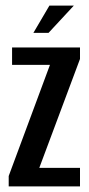

<svg xmlns="http://www.w3.org/2000/svg" viewBox="-20 -664 317 684"><path d="M11 0V-37L158 -433H23V-495H265V-454L120 -66H265V0ZM99 -547 156 -644H243L153 -547Z"/></svg>

Font: Alumni Sans SemiBold
Style: Regular
Weight: 600
Designer: Robert E. Leuschke
Foundry: Robert E. Leuschke
Version: Version 1.018